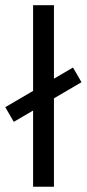

<svg xmlns="http://www.w3.org/2000/svg" viewBox="-25 -711 330 731"><path d="M101 0H180.4V-691.2H101ZM27.5 -247.1 285.3 -398 252.9 -453.9 -4.9 -302.9Z"/></svg>

Font: LL Pando Sans
Style: Regular
Weight: 400
Designer: Joshua Smith
Foundry: Joshua Smith
Version: Version 1.000;Glyphs 3.2.1 (3258)